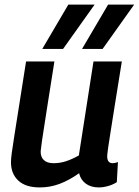

<svg xmlns="http://www.w3.org/2000/svg" viewBox="-20 -810 607 840"><path d="M154 10Q92 10 60 -20Q28 -50 28 -100Q28 -115 31.5 -141Q35 -167 42.5 -214.5Q50 -262 62.5 -341Q75 -420 94 -541H218Q201 -435 190.5 -367Q180 -299 173.5 -258Q167 -217 163.5 -192.5Q160 -168 158 -149Q157 -124 171.5 -110Q186 -96 214 -96Q243 -96 270 -105Q297 -114 325 -130L389 -541H513Q494 -424 482 -348Q470 -272 463 -228Q456 -184 453 -163Q450 -142 449.5 -135Q449 -128 449 -126Q449 -96 473 -96Q476 -96 482 -97Q488 -98 496 -101L491 -13Q474 -2 452.5 4Q431 10 412 10Q378 10 355.5 -6.5Q333 -23 326 -52Q282 -21 240.5 -5.5Q199 10 154 10ZM339 -596 453 -790H567L429 -596ZM165 -596 279 -790H394L256 -596Z"/></svg>

Font: Georama SemiBold
Style: Italic
Weight: 600
Italic angle: -9°
Designer: Jean-Baptiste Levee
Foundry: Production Type
Version: Version 1.000